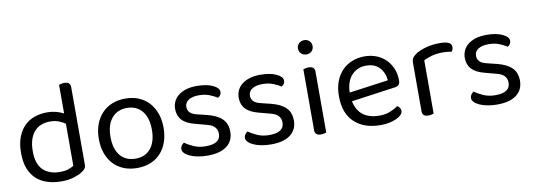

<svg xmlns="http://www.w3.org/2000/svg" viewBox="-54 -987 3691 1329"><g transform="rotate(-10 1791.5 -322.5)"><path d="M470 -76Q470 -56 461.5 -45Q453 -34 435 -23Q415 -10 378 1.5Q341 13 293 13Q239 13 194 -1Q149 -15 116.5 -44.5Q84 -74 66.5 -119.5Q49 -165 49 -229Q49 -294 67 -340.5Q85 -387 115.5 -417Q146 -447 187.5 -461Q229 -475 276 -475Q308 -475 338 -467Q368 -459 390 -447V-648Q395 -650 405.5 -652.5Q416 -655 427 -655Q470 -655 470 -619ZM390 -375Q370 -389 344 -399Q318 -409 284 -409Q253 -409 225.5 -399.5Q198 -390 177 -368.5Q156 -347 143.5 -312Q131 -277 131 -227Q131 -135 175 -94Q219 -53 292 -53Q327 -53 349.5 -60.5Q372 -68 390 -79Z M1051 -231Q1051 -175 1035 -130Q1019 -85 989.5 -53Q960 -21 918 -4Q876 13 824 13Q772 13 730 -4Q688 -21 658 -53Q628 -85 612 -130Q596 -175 596 -231Q596 -287 612.5 -332Q629 -377 659 -409Q689 -441 731 -458Q773 -475 824 -475Q875 -475 917 -458Q959 -441 988.5 -409Q1018 -377 1034.5 -332Q1051 -287 1051 -231ZM824 -409Q756 -409 717 -362Q678 -315 678 -231Q678 -146 716.5 -99.5Q755 -53 824 -53Q893 -53 931 -100Q969 -147 969 -231Q969 -315 930.5 -362Q892 -409 824 -409Z M1501 -123Q1501 -59 1454 -23Q1407 13 1318 13Q1280 13 1248 6.5Q1216 0 1193.5 -10.5Q1171 -21 1158.5 -34.5Q1146 -48 1146 -62Q1146 -74 1152.5 -85Q1159 -96 1172 -104Q1199 -84 1235 -68.5Q1271 -53 1317 -53Q1421 -53 1421 -123Q1421 -180 1352 -197L1269 -219Q1208 -235 1180 -265.5Q1152 -296 1152 -344Q1152 -370 1162.5 -394Q1173 -418 1195 -436Q1217 -454 1249.5 -464.5Q1282 -475 1326 -475Q1396 -475 1439 -454.5Q1482 -434 1482 -407Q1482 -394 1475.5 -384Q1469 -374 1458 -369Q1440 -381 1407 -395Q1374 -409 1329 -409Q1284 -409 1257.5 -392Q1231 -375 1231 -344Q1231 -321 1246 -305Q1261 -289 1296 -281L1365 -264Q1433 -247 1467 -213.5Q1501 -180 1501 -123Z M1948 -123Q1948 -59 1901 -23Q1854 13 1765 13Q1727 13 1695 6.5Q1663 0 1640.5 -10.5Q1618 -21 1605.5 -34.5Q1593 -48 1593 -62Q1593 -74 1599.5 -85Q1606 -96 1619 -104Q1646 -84 1682 -68.5Q1718 -53 1764 -53Q1868 -53 1868 -123Q1868 -180 1799 -197L1716 -219Q1655 -235 1627 -265.5Q1599 -296 1599 -344Q1599 -370 1609.5 -394Q1620 -418 1642 -436Q1664 -454 1696.5 -464.5Q1729 -475 1773 -475Q1843 -475 1886 -454.5Q1929 -434 1929 -407Q1929 -394 1922.5 -384Q1916 -374 1905 -369Q1887 -381 1854 -395Q1821 -409 1776 -409Q1731 -409 1704.5 -392Q1678 -375 1678 -344Q1678 -321 1693 -305Q1708 -289 1743 -281L1812 -264Q1880 -247 1914 -213.5Q1948 -180 1948 -123Z M2154 -2Q2149 0 2139 2.5Q2129 5 2117 5Q2074 5 2074 -31V-460Q2079 -462 2089.5 -464.5Q2100 -467 2112 -467Q2154 -467 2154 -430ZM2062 -608Q2062 -629 2076.5 -643.5Q2091 -658 2114 -658Q2137 -658 2151 -643.5Q2165 -629 2165 -608Q2165 -587 2151 -572.5Q2137 -558 2114 -558Q2091 -558 2076.5 -572.5Q2062 -587 2062 -608Z M2367 -184Q2394 -53 2539 -53Q2581 -53 2615 -67Q2649 -81 2669 -97Q2693 -83 2693 -59Q2693 -45 2680.5 -32Q2668 -19 2646.5 -9Q2625 1 2596.5 7Q2568 13 2535 13Q2419 13 2351.5 -50Q2284 -113 2284 -234Q2284 -291 2300.5 -335.5Q2317 -380 2346.5 -411Q2376 -442 2417 -458.5Q2458 -475 2506 -475Q2551 -475 2589 -460Q2627 -445 2654.5 -417.5Q2682 -390 2697.5 -352.5Q2713 -315 2713 -270Q2713 -248 2703 -238.5Q2693 -229 2675 -227ZM2505 -410Q2444 -410 2404 -367.5Q2364 -325 2362 -246L2637 -284Q2632 -339 2598.5 -374.5Q2565 -410 2505 -410Z M2909 -2Q2904 0 2894 2.5Q2884 5 2872 5Q2829 5 2829 -31V-370Q2829 -393 2837.5 -406.5Q2846 -420 2866 -433Q2892 -450 2936.5 -462.5Q2981 -475 3037 -475Q3117 -475 3117 -435Q3117 -425 3114 -416.5Q3111 -408 3106 -402Q3096 -404 3080 -406Q3064 -408 3048 -408Q3002 -408 2967 -398.5Q2932 -389 2909 -376Z M3537 -123Q3537 -59 3490 -23Q3443 13 3354 13Q3316 13 3284 6.5Q3252 0 3229.5 -10.5Q3207 -21 3194.5 -34.5Q3182 -48 3182 -62Q3182 -74 3188.5 -85Q3195 -96 3208 -104Q3235 -84 3271 -68.5Q3307 -53 3353 -53Q3457 -53 3457 -123Q3457 -180 3388 -197L3305 -219Q3244 -235 3216 -265.5Q3188 -296 3188 -344Q3188 -370 3198.5 -394Q3209 -418 3231 -436Q3253 -454 3285.5 -464.5Q3318 -475 3362 -475Q3432 -475 3475 -454.5Q3518 -434 3518 -407Q3518 -394 3511.5 -384Q3505 -374 3494 -369Q3476 -381 3443 -395Q3410 -409 3365 -409Q3320 -409 3293.5 -392Q3267 -375 3267 -344Q3267 -321 3282 -305Q3297 -289 3332 -281L3401 -264Q3469 -247 3503 -213.5Q3537 -180 3537 -123Z"/></g></svg>

Font: Baloo Da 2
Style: Regular
Weight: 400
Designer: Noopur Datye, Sulekha Rajkumar and Ek Type
Foundry: Ek Type
Version: Version 1.640;hotconv 1.0.111;makeotfexe 2.5.65597; ttfautoh